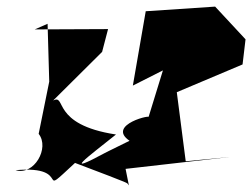

<svg xmlns="http://www.w3.org/2000/svg" viewBox="-20 -560 763 581"><path d="M303 -100C162 -24 246 -85 331 -153C133 -183 182 -276 141 -256L289 -403L307 -472L85 -471L124 -488L129 -313L97 -155C131 -112 83 -28 27 -45C207 -61 83 48 207 -67C394 4 360 -9 370 1L360 -49L676 -85L542 -72L515 -281L714 -365L723 -441L631 -540L421 -526L382 -301L473 -347L429 -204C448 -217 300 -183 372 -134Z"/></svg>

Font: Asimov Silicon
Style: Regular
Weight: 400
Designer: Google
Version: Version 2.000980; 2014